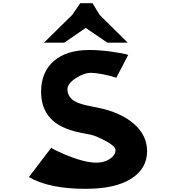

<svg xmlns="http://www.w3.org/2000/svg" viewBox="-20 -1179 1109 1210"><path d="M486 -1159H563L608 -1085L785 -910H657L520 -1003L385 -910H257L435 -1085ZM519 11Q290 11 162 -63L303 -248Q316 -237 380.5 -209Q445 -181 499 -167Q598 -141 653 -167Q708 -193 708 -234Q708 -257 646 -290.5Q584 -324 551 -330L486 -343Q358 -369 298.5 -433Q239 -497 239 -601Q239 -725 319.5 -794.5Q400 -864 543 -864Q605 -864 682 -853.5Q759 -843 788 -833L713 -689Q676 -702 627.5 -711Q579 -720 555 -720Q508 -720 456.5 -685.5Q405 -651 405 -617Q405 -580 432 -554.5Q459 -529 530 -514L594 -501Q741 -471 824 -398.5Q907 -326 907 -226Q907 -117 807 -53Q707 11 519 11Z"/></svg>

Font: OpenDyslexic
Style: Bold
Weight: 800
Designer: Abbie Gonzalez
Version: Version 0.920;hotconv 1.0.109;makeotfexe 2.5.65596